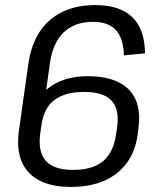

<svg xmlns="http://www.w3.org/2000/svg" viewBox="-20 -728 629 756"><path d="M92 -479Q103 -553 137 -604Q171 -655 226.5 -681.5Q282 -708 354 -708Q452 -708 501 -660.5Q550 -613 551 -518L468 -510Q466 -577 436.5 -609.5Q407 -642 346 -642Q276 -642 232.5 -602Q189 -562 177 -482L139 -210H54ZM259 8Q184 8 135 -17.5Q86 -43 65.5 -91.5Q45 -140 54 -210L91 -233Q105 -327 166 -377.5Q227 -428 325 -428Q436 -428 487.5 -375Q539 -322 525 -223L522 -198Q513 -132 479 -86Q445 -40 389.5 -16Q334 8 259 8ZM267 -59Q345 -59 386 -93.5Q427 -128 437 -199L441 -225Q451 -297 419.5 -331.5Q388 -366 311 -366Q236 -366 194 -334Q152 -302 143 -234L139 -207Q128 -131 160 -95Q192 -59 267 -59Z"/></svg>

Font: Pathway Extreme SemiCondensed
Style: Italic
Weight: 400
Width: 4
Italic angle: -8°
Version: Version 1.001;gftools[0.9.26]